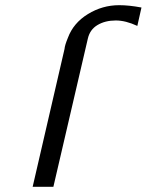

<svg xmlns="http://www.w3.org/2000/svg" viewBox="-20 -721 566 741"><path d="M106 0 229 -532Q230 -546 242 -575Q263 -632 319 -666.5Q375 -701 440 -701Q478 -701 526 -692L510 -621Q465 -642 427 -642Q386 -642 356.5 -624.5Q327 -607 319 -572L186 0Z"/></svg>

Font: Coval
Style: Light Italic
Weight: 300
Foundry: Context Ltd
Version: Version 001.000